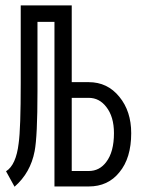

<svg xmlns="http://www.w3.org/2000/svg" viewBox="-20 -706 540 728"><path d="M252 -57.6V-335H316.4Q356.4 -335 382.8 -300.8Q412.1 -263.7 412.1 -201.2Q412.1 -129.9 382.8 -91.8Q357.4 -57.6 316.4 -57.6ZM186.5 1H316.4Q389.6 1 432.6 -52.7Q477.5 -106.4 477.5 -201.2Q477.5 -284.2 432.6 -338.9Q387.7 -394.5 316.4 -394.5H252V-685.5H235.4H186.5H58.6V-412.1V-391.6Q58.6 -217.8 50.8 -163.1Q41 -80.1 2.9 -56.6L35.2 2Q95.7 -50.8 111.3 -132.8Q122.1 -188.5 122.1 -359.4V-396.5V-623H186.5Z"/></svg>

Font: DotumChe
Style: Regular
Weight: 400
Monospace: yes
Version: Version 2.21